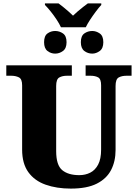

<svg xmlns="http://www.w3.org/2000/svg" viewBox="-20 -1098 809 1128"><path d="M338 -938Q329 -958 312.5 -983Q296 -1008 277.5 -1031Q259 -1054 244 -1069V-1078H324Q334 -1071 350 -1058Q366 -1045 382 -1031Q398 -1017 409 -1006Q420 -1017 436.5 -1031Q453 -1045 469.5 -1058Q486 -1071 496 -1078H575V-1069Q561 -1054 543 -1030Q525 -1006 509 -981.5Q493 -957 484 -938ZM304 -783Q279 -783 259 -798.5Q239 -814 239 -850Q239 -887 259 -901.5Q279 -916 304 -916Q329 -916 350 -901.5Q371 -887 371 -850Q371 -814 350 -798.5Q329 -783 304 -783ZM522 -783Q496 -783 475.5 -798.5Q455 -814 455 -850Q455 -887 475.5 -901.5Q496 -916 522 -916Q545 -916 566 -901.5Q587 -887 587 -850Q587 -814 566 -798.5Q545 -783 522 -783ZM396 10Q313 10 248 -13Q183 -36 146.5 -86.5Q110 -137 110 -219V-597Q110 -634 91 -643.5Q72 -653 46 -653H17V-714H402V-653H373Q347 -653 328.5 -643Q310 -633 310 -593V-210Q310 -128 345.5 -98.5Q381 -69 446 -69Q481 -69 510 -83.5Q539 -98 556.5 -131Q574 -164 574 -219V-597Q574 -634 556.5 -643.5Q539 -653 512 -653H483V-714H753V-653H723Q696 -653 677.5 -643Q659 -633 659 -593V-217Q659 -150 632.5 -99Q606 -48 548.5 -19Q491 10 396 10Z"/></svg>

Font: Noto Serif Black
Style: Regular
Weight: 900
Designer: Monotype Design Team
Foundry: Monotype Imaging Inc.
Version: Version 2.014; ttfautohint (v1.8.4.7-5d5b)